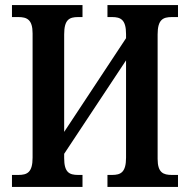

<svg xmlns="http://www.w3.org/2000/svg" viewBox="-20 -734 746 754"><path d="M27 0H304V-47H287C252 -47 232 -57 232 -113V-130L475 -497V-115C475 -57 454 -47 420 -47H402V0H679V-47H655C621 -47 599 -56 599 -110V-599C599 -657 620 -667 655 -667H679V-714H402V-667H420C454 -667 475 -657 475 -600V-584L232 -216V-599C232 -657 252 -667 287 -667H304V-714H27V-667H52C86 -667 108 -657 108 -603V-115C108 -57 87 -47 52 -47H27Z"/></svg>

Font: Noto Serif Condensed Semi
Style: Regular
Weight: 600
Width: 3
Designer: Monotype Design Team
Foundry: Monotype Imaging Inc.
Version: Version 1.002